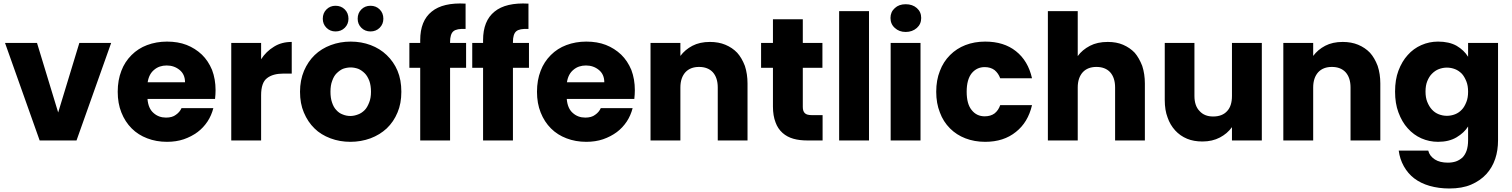

<svg xmlns="http://www.w3.org/2000/svg" viewBox="-20 -804 8656 1099"><path d="M616.2 -558.1 418 0H207L8.8 -558.1H191.9L313 -160.2L434.1 -558.1Z M862.8 -404.8Q832.5 -380.4 825.2 -333H1039.1Q1039.1 -378.4 1007.8 -403.8Q976.6 -429.2 934.1 -429.2Q891.6 -429.2 862.8 -404.8ZM674.8 -398.9Q693.8 -449.7 732.9 -488.8Q771 -526.9 821.8 -545.9Q875 -565.9 936 -565.9Q998.5 -565.9 1047.9 -546.9Q1097.7 -527.3 1135.7 -491.2Q1171.9 -456.1 1193.8 -403.8Q1213.9 -350.6 1213.9 -288.1Q1213.9 -263.7 1210.9 -237.8H824.2Q828.6 -183.1 858.9 -157.2Q888.2 -130.9 930.2 -130.9Q966.3 -130.9 986.8 -147Q1008.8 -162.1 1019 -185.1H1201.2Q1190.4 -143.1 1168 -108.9Q1144 -72.8 1110.8 -47.9Q1075.7 -22 1031.7 -6.8Q988.3 7.8 936 7.8Q874.5 7.8 822.8 -12.2Q771 -31.7 733.9 -68.8Q695.8 -106.9 674.8 -160.2Q653.8 -212.4 653.8 -278.8Q653.8 -345.2 674.8 -398.9Z M1474.6 -464.8Q1502.9 -509.3 1548.8 -537.1Q1591.8 -564 1649.9 -564V-382.8H1602.5Q1542 -382.8 1508.8 -356.9Q1474.6 -331.5 1474.6 -258.8V0H1303.7V-558.1H1474.6Z M2277.3 -278.8Q2277.3 -211.4 2255.4 -160.2Q2233.4 -106.9 2193.4 -68.8Q2153.8 -32.2 2100.6 -12.2Q2045.9 7.8 1985.4 7.8Q1924.8 7.8 1871.6 -12.2Q1815.9 -33.2 1780.3 -68.8Q1742.2 -105.5 1719.2 -160.2Q1697.3 -211.4 1697.3 -278.8Q1697.3 -344.2 1720.2 -398.9Q1743.2 -452.1 1781.2 -488.8Q1819.8 -525.9 1873.5 -545.9Q1926.8 -565.9 1987.3 -565.9Q2048.3 -565.9 2101.6 -545.9Q2154.8 -525.9 2193.4 -488.8Q2233.4 -450.7 2255.4 -398.9Q2277.3 -346.7 2277.3 -278.8ZM1827.6 -696.8Q1827.6 -729 1848.6 -750Q1869.6 -771 1900.4 -771Q1932.6 -771 1953.6 -750Q1974.6 -729 1974.6 -696.8Q1974.6 -666 1953.6 -645Q1932.6 -624 1900.4 -624Q1869.6 -624 1848.6 -645Q1827.6 -666 1827.6 -696.8ZM1871.6 -278.8Q1871.6 -243.2 1880.4 -217.8Q1889.6 -189.5 1905.3 -173.8Q1920.9 -156.2 1941.4 -148.9Q1962.4 -140.1 1985.4 -140.1Q2006.8 -140.1 2029.3 -148.9Q2049.3 -155.8 2067.4 -173.8Q2082 -188.5 2093.3 -217.8Q2103.5 -243.2 2103.5 -278.8Q2103.5 -314 2094.2 -340.8Q2083 -369.1 2068.4 -383.8Q2050.3 -401.9 2030.3 -410.2Q2007.8 -418 1987.3 -418Q1965.8 -418 1943.4 -410.2Q1924.8 -402.3 1906.2 -383.8Q1890.6 -368.2 1881.3 -340.8Q1871.6 -316.4 1871.6 -278.8ZM2027.3 -696.8Q2027.3 -729 2048.3 -750Q2069.3 -771 2100.6 -771Q2132.3 -771 2153.3 -750Q2174.3 -729 2174.3 -696.8Q2174.3 -666 2153.3 -645Q2132.3 -624 2100.6 -624Q2069.3 -624 2048.3 -645Q2027.3 -666 2027.3 -696.8Z M2385.3 -574.2Q2385.3 -685.1 2451.2 -737.8Q2515.6 -790.5 2645 -783.2V-638.2Q2594.2 -641.1 2575.2 -625Q2556.2 -608.9 2556.2 -563V-558.1H2647.9V-416H2556.2V0H2385.3V-416H2323.2V-558.1H2385.3Z M2745.1 -574.2Q2745.1 -685.1 2811 -737.8Q2875.5 -790.5 3004.9 -783.2V-638.2Q2954.1 -641.1 2935.1 -625Q2916 -608.9 2916 -563V-558.1H3007.8V-416H2916V0H2745.1V-416H2683.1V-558.1H2745.1Z M3262.7 -404.8Q3232.4 -380.4 3225.1 -333H3439Q3439 -378.4 3407.7 -403.8Q3376.5 -429.2 3334 -429.2Q3291.5 -429.2 3262.7 -404.8ZM3074.7 -398.9Q3093.8 -449.7 3132.8 -488.8Q3170.9 -526.9 3221.7 -545.9Q3274.9 -565.9 3335.9 -565.9Q3398.4 -565.9 3447.8 -546.9Q3497.6 -527.3 3535.6 -491.2Q3571.8 -456.1 3593.8 -403.8Q3613.8 -350.6 3613.8 -288.1Q3613.8 -263.7 3610.8 -237.8H3224.1Q3228.5 -183.1 3258.8 -157.2Q3288.1 -130.9 3330.1 -130.9Q3366.2 -130.9 3386.7 -147Q3408.7 -162.1 3418.9 -185.1H3601.1Q3590.3 -143.1 3567.9 -108.9Q3543.9 -72.8 3510.7 -47.9Q3475.6 -22 3431.6 -6.8Q3388.2 7.8 3335.9 7.8Q3274.4 7.8 3222.7 -12.2Q3170.9 -31.7 3133.8 -68.8Q3095.7 -106.9 3074.7 -160.2Q3053.7 -212.4 3053.7 -278.8Q3053.7 -345.2 3074.7 -398.9Z M4088.4 -303.2Q4088.4 -359.4 4059.6 -391.1Q4031.2 -420.9 3981.4 -420.9Q3932.1 -420.9 3903.8 -391.1Q3874.5 -358.9 3874.5 -303.2V0H3703.6V-558.1H3874.5V-483.9Q3901.4 -520 3943.4 -542Q3985.4 -564 4043.5 -564Q4093.3 -564 4131.8 -547.9Q4171.9 -531.2 4199.7 -502Q4225.6 -473.6 4243.7 -426.8Q4258.8 -380.4 4258.8 -326.2V0H4088.4Z M4404.3 -558.1V-693.8H4575.2V-558.1H4687.5V-416H4575.2V-191.9Q4575.2 -166.5 4587.4 -155.8Q4598.1 -145 4627.4 -145H4688.5V0H4601.6Q4555.7 0 4521.5 -9.8Q4485.4 -20 4459.5 -43Q4432.1 -67.4 4419.4 -103Q4404.3 -141.6 4404.3 -193.8V-416H4336.4V-558.1Z M4783.2 0V-740.2H4954.1V0Z M5078.1 0V-558.1H5249V0ZM5077.1 -701.2Q5077.1 -735.8 5102.1 -757.8Q5125.5 -779.8 5164.1 -779.8Q5203.1 -779.8 5228 -757.8Q5252.9 -735.8 5252.9 -701.2Q5252.9 -666 5228 -644Q5202.1 -621.1 5164.1 -621.1Q5126.5 -621.1 5102.1 -644Q5077.1 -666 5077.1 -701.2Z M5338.9 -278.8Q5338.9 -345.7 5359.9 -397.9Q5379.4 -450.2 5418 -488.8Q5455.6 -526.4 5505.9 -545.9Q5557.6 -565.9 5619.1 -565.9Q5726.1 -565.9 5794.9 -511.2Q5864.7 -456.1 5887.2 -356H5705.1Q5695.3 -383.8 5672.9 -402.8Q5649.9 -419.9 5616.2 -419.9Q5571.3 -419.9 5542 -384.8Q5513.2 -348.6 5513.2 -278.8Q5513.2 -208.5 5542 -173.8Q5570.3 -138.2 5616.2 -138.2Q5650.4 -138.2 5672.9 -154.8Q5695.3 -172.9 5705.1 -202.1H5887.2Q5864.3 -103.5 5794.9 -48.8Q5725.1 7.8 5619.1 7.8Q5557.6 7.8 5505.9 -12.2Q5455.1 -31.7 5418 -68.8Q5378.9 -107.9 5359.9 -160.2Q5338.9 -212.4 5338.9 -278.8Z M6148.9 -482.9Q6174.3 -518.6 6219.2 -542Q6261.2 -564 6320.8 -564Q6371.1 -564 6408.2 -547.9Q6447.8 -530.8 6475.1 -502Q6500 -473.1 6518.1 -426.8Q6533.2 -380.4 6533.2 -326.2V0H6362.8V-303.2Q6362.8 -359.4 6334 -391.1Q6305.7 -420.9 6255.9 -420.9Q6206.5 -420.9 6178.2 -391.1Q6148.9 -358.9 6148.9 -303.2V0H5978V-740.2H6148.9Z M7031.7 -76.2Q7005.4 -39.6 6962.9 -17.1Q6919.4 5.9 6862.8 5.9Q6812.5 5.9 6774.9 -9.8Q6734.9 -26.4 6707 -57.1Q6677.2 -89.8 6663.1 -131.8Q6647 -173.3 6647 -231.9V-558.1H6816.9V-254.9Q6816.9 -197.8 6846.7 -168Q6874.5 -137.2 6923.8 -137.2Q6976.1 -137.2 7003.9 -168Q7031.7 -197.3 7031.7 -254.9V-558.1H7202.6V0H7031.7Z M7710.4 -303.2Q7710.4 -359.4 7681.6 -391.1Q7653.3 -420.9 7603.5 -420.9Q7554.2 -420.9 7525.9 -391.1Q7496.6 -358.9 7496.6 -303.2V0H7325.7V-558.1H7496.6V-483.9Q7523.4 -520 7565.4 -542Q7607.4 -564 7665.5 -564Q7715.3 -564 7753.9 -547.9Q7793.9 -531.2 7821.8 -502Q7847.7 -473.6 7865.7 -426.8Q7880.9 -380.4 7880.9 -326.2V0H7710.4Z M7965.3 -279.8Q7965.3 -348.1 7984.4 -398.9Q8004.9 -453.1 8037.6 -488.8Q8070.3 -525.9 8115.7 -545.9Q8161.1 -565.9 8211.4 -565.9Q8274.4 -565.9 8317.4 -542Q8360.4 -516.6 8383.3 -479V-558.1H8554.7V-1Q8554.7 57.1 8538.6 105Q8521.5 155.8 8487.3 192.9Q8452.6 230.5 8400.4 252.9Q8349.1 274.9 8275.4 274.9Q8215.8 274.9 8162.6 259.8Q8111.8 245.1 8074.7 216.8Q8039.1 189.5 8015.6 147.9Q7992.2 106 7986.3 58.1H8155.3Q8162.1 88.4 8193.4 108.9Q8221.7 127 8267.6 127Q8292.5 127 8313.5 120.1Q8333 113.3 8350.6 98.1Q8365.7 83 8374.5 59.1Q8383.3 33.2 8383.3 -1V-80.1Q8361.3 -44.4 8317.4 -18.1Q8273.9 7.8 8211.4 7.8Q8161.1 7.8 8115.7 -12.2Q8070.8 -32.2 8037.6 -69.8Q8004.9 -105.5 7984.4 -161.1Q7965.3 -211.9 7965.3 -279.8ZM8139.6 -279.8Q8139.6 -245.6 8149.4 -221.2Q8160.2 -194.3 8176.3 -176.8Q8192.9 -158.7 8215.3 -149.9Q8238.3 -141.1 8261.7 -141.1Q8286.1 -141.1 8308.6 -149.9Q8331.1 -158.7 8347.7 -176.8Q8361.8 -190.9 8373.5 -220.2Q8383.3 -244.6 8383.3 -278.8Q8383.3 -313.5 8373.5 -337.9Q8362.3 -365.7 8347.7 -381.8Q8329.1 -400.4 8308.6 -408.2Q8286.1 -417 8261.7 -417Q8238.3 -417 8215.3 -408.2Q8194.8 -400.4 8176.3 -381.8Q8160.2 -365.7 8149.4 -338.9Q8139.6 -314.5 8139.6 -279.8Z"/></svg>

Font: PoppinsZ
Style: Bold
Weight: 700
Designer: Ninad Kale (Devanagari), Jonny Pinhorn (Latin)
Foundry: Indian Type Foundry
Version: Version 3.002;FEAKit 1.0